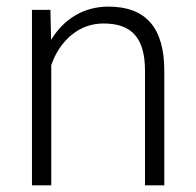

<svg xmlns="http://www.w3.org/2000/svg" viewBox="-20 -558 589 578"><path d="M76.2 -528.3V0H134.3V-361.8C147.5 -400.4 168.5 -430.7 196.3 -453.6C224.1 -476.1 255.9 -487.3 292 -487.3C378.4 -487.3 416 -441.4 416.5 -347.2V0H474.6V-346.7C474.1 -474.1 419.4 -538.1 306.2 -538.1C234.4 -538.1 173.3 -502.9 133.8 -438L131.8 -528.3Z"/></svg>

Font: Shabnam Thin
Style: Regular
Weight: 100
Foundry: DejaVu fonts team - Redesigned by Saber Rastikerdar - Based on Vazir font
Version: Version 5.0.1